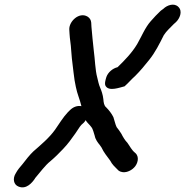

<svg xmlns="http://www.w3.org/2000/svg" viewBox="-20 -737 833 823"><path d="M484 -449C463 -444 443 -427 436 -407C432 -394 427 -377 433 -368C448 -344 493 -362 514 -367C533 -384 540 -394 560 -412C582 -434 601 -457 620 -481C645 -512 664 -550 682 -586C694 -605 710 -618 725 -634L734 -642C750 -657 764 -688 745 -707C727 -726 696 -715 680 -699L669 -691C654 -677 640 -662 626 -646C602 -619 587 -581 568 -548C546 -511 514 -478 484 -449ZM277 -610 278 -593C279 -571 284 -546 285 -523L288 -487C293 -452 297 -398 305 -365C311 -334 322 -312 329 -282C311 -285 294 -279 279 -264L270 -255C251 -235 232 -204 216 -181C191 -146 155 -116 123 -88C109 -75 88 -49 77 -34C66 -21 56 -10 48 5C33 28 38 55 60 63C93 76 118 46 130 28C130 27 130 27 131 26C152 2 172 -27 197 -47C216 -63 233 -80 250 -98C272 -121 286 -141 303 -165C310 -174 321 -194 329 -202L339 -211C342 -214 345 -218 347 -222C354 -210 364 -203 371 -193C379 -184 382 -166 386 -155C389 -139 399 -126 408 -115L415 -105C425 -83 439 -67 452 -49C461 -31 474 -20 488 -6C510 10 540 -3 555 -19C571 -35 579 -66 559 -82C544 -94 537 -110 526 -125C516 -135 507 -150 500 -164C494 -174 487 -183 480 -192C474 -204 471 -221 466 -235C458 -251 447 -265 435 -277C426 -284 424 -298 423 -312C421 -331 415 -348 409 -362C404 -373 400 -391 397 -404C388 -436 387 -485 382 -520C378 -553 375 -590 372 -622L371 -640C370 -651 365 -660 355 -666C319 -687 275 -645 277 -610Z"/></svg>

Font: Dictator
Style: Ita
Weight: 500
Version: Version MIL.1277